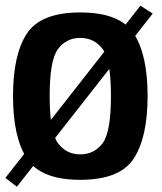

<svg xmlns="http://www.w3.org/2000/svg" viewBox="-22 -646 586 694"><path d="M-2.5 -3 39 29 530 -597 485.5 -625.5ZM268 4Q411.5 4 461.5 -73Q511.5 -150 511.5 -299Q511.5 -448.5 461.5 -524.8Q411.5 -601 268 -601Q125.5 -601 75.2 -524.8Q25 -448.5 25 -299Q25 -150 75.2 -73Q125.5 4 268 4ZM268 -88Q218 -88 187.8 -128.2Q157.5 -168.5 157.5 -298.5Q157.5 -429 187.8 -469Q218 -509 268 -509Q318.5 -509 348.8 -469Q379 -429 379 -298.5Q379 -168.5 348.8 -128.2Q318.5 -88 268 -88Z"/></svg>

Font: Anybody SemiCondensed SemiBold
Style: Regular
Weight: 600
Width: 4
Version: Version 1.113;gftools[0.9.25]